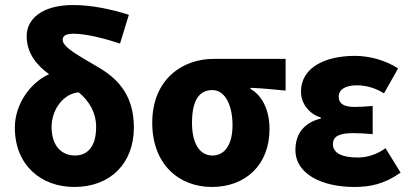

<svg xmlns="http://www.w3.org/2000/svg" viewBox="-20 -731 1632 763"><path d="M275 12C421 12 512 -84 512 -224C512 -340 461 -411 372 -463C291 -511 229 -543 229 -573C229 -588 242 -597 270 -597C322 -597 389 -580 457 -558L492 -672C425 -694 344 -711 271 -711C145 -711 86 -654 86 -588C86 -521 124 -473 175 -436C104 -405 39 -320 39 -224C39 -74 144 12 275 12ZM185 -226C185 -299 235 -360 293 -364C333 -331 362 -285 362 -226C362 -145 325 -113 278 -113C226 -113 185 -150 185 -226Z M822 12C956 12 1051 -76 1051 -218C1051 -291 1024 -350 975 -378V-382C1027 -380 1061 -376 1115 -371V-497H829C704 -497 585 -415 585 -243C585 -78 691 12 822 12ZM824 -113C774 -113 743 -160 743 -243C743 -336 774 -373 824 -373C876 -373 904 -310 904 -234C904 -157 874 -113 824 -113Z M1388 12C1450 12 1507 1 1572 -45L1512 -142C1474 -114 1432 -105 1402 -105C1337 -105 1303 -124 1303 -158C1303 -190 1329 -202 1385 -202C1409 -202 1436 -200 1461 -198V-310C1438 -308 1411 -306 1390 -306C1350 -306 1326 -317 1326 -347C1326 -374 1351 -392 1398 -392C1435 -392 1473 -381 1506 -360L1562 -459C1513 -491 1450 -509 1390 -509C1277 -509 1176 -466 1176 -366C1176 -327 1201 -281 1255 -264V-260C1195 -245 1154 -206 1154 -135C1154 -39 1260 12 1388 12Z"/></svg>

Font: Source Sans Pro
Style: Bold
Weight: 700
Designer: Paul D. Hunt
Foundry: Adobe Systems Incorporated
Version: Version 3.006;hotconv 1.0.111;makeotfexe 2.5.65597